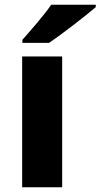

<svg xmlns="http://www.w3.org/2000/svg" viewBox="-20 -786 422 806"><path d="M382 -756V-766H195C164 -721 107 -656 74 -619V-606H186C238 -641 339 -719 382 -756ZM241 0V-549H73V0Z"/></svg>

Font: Noto Sans Arabic UI XBd
Style: Regular
Weight: 800
Designer: Monotype Design Team, Nadine Chahine and Nizar Qandah
Foundry: Monotype Imaging Inc.
Version: Version 2.010